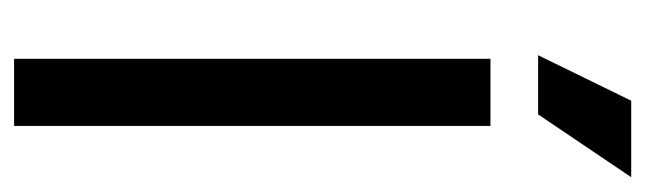

<svg xmlns="http://www.w3.org/2000/svg" viewBox="-334 -560 895 266"><g transform="rotate(90 113.0 -427.5)"><path d="M62 0V-660H155V0ZM139 -726H57L120 -855H226Z"/></g></svg>

Font: Bricolage Grotesque 72pt
Style: Regular
Weight: 400
Version: Version 1.001;gftools[0.9.33.dev8+g029e19f]